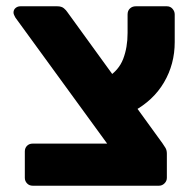

<svg xmlns="http://www.w3.org/2000/svg" viewBox="-20 -591 625 611"><path d="M84 0Q73 0 66 -7.5Q59 -15 59 -25V-109Q59 -120 66 -127Q73 -134 84 -134H321L29 -535Q27 -539 25 -543Q23 -547 23 -551Q23 -560 29.5 -565.5Q36 -571 45 -571H162Q176 -571 183.5 -564.5Q191 -558 194 -553L497 -135Q502 -128 506.5 -120.5Q511 -113 511 -102V-25Q511 -15 503.5 -7.5Q496 0 486 0ZM403 -236 322 -345Q358 -367 372 -403.5Q386 -440 386 -486V-545Q386 -557 393.5 -564Q401 -571 412 -571H511Q522 -571 529 -563Q536 -555 536 -545V-457Q536 -387 502 -329Q468 -271 403 -236Z"/></svg>

Font: Rubik
Style: Bold
Weight: 700
Designer: Hubert and Fischer
Foundry: Hubert and Fischer
Version: Version 2.300;gftools[0.9.30]